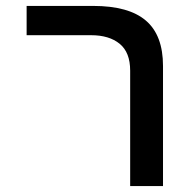

<svg xmlns="http://www.w3.org/2000/svg" viewBox="-20 -629 640 649"><path d="M288 -510H70V-609H295Q415 -609 473 -559.5Q531 -510 531 -406V0H420V-390Q420 -452 384.5 -481Q349 -510 288 -510Z"/></svg>

Font: JuliaMono Medium
Style: Regular
Weight: 500
Monospace: yes
Designer: cormullion
Foundry: corm
Version: Version 0.054; ttfautohint (v1.8.4)